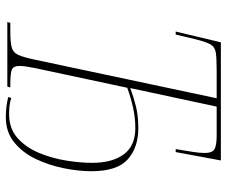

<svg xmlns="http://www.w3.org/2000/svg" viewBox="-78 -676 759 642"><g transform="rotate(90 301.0 -354.5)"><path d="M372 5Q354 5 337 3Q320 1 304 -3L307 -13Q324 -8 336 -7Q348 -6 361 -6Q410 -6 441.5 -34.5Q473 -63 491 -106.5Q509 -150 516.5 -197.5Q524 -245 524 -283Q524 -351 495.5 -389.5Q467 -428 408 -428Q374 -428 340 -420.5Q306 -413 273 -401L207 -92Q200 -58 200 -41Q200 -21 211.5 -15.5Q223 -10 262 -10H272L269 0H53L56 -10H84Q120 -10 137.5 -14.5Q155 -19 163 -36.5Q171 -54 179 -92L308 -700H216Q174 -700 155 -697Q136 -694 127.5 -678.5Q119 -663 110 -626L95 -563H85L121 -714H516L488 -563H478Q484 -598 487.5 -621Q491 -644 491 -660Q491 -685 478.5 -692.5Q466 -700 433 -700H336L274 -411Q303 -422 335 -430Q367 -438 408 -438Q473 -438 512.5 -402.5Q552 -367 552 -281Q552 -238 542 -188.5Q532 -139 511 -95Q490 -51 455.5 -23Q421 5 372 5Z"/></g></svg>

Font: Noto Serif Display SemiCondensed Thin
Style: Italic
Weight: 100
Width: 4
Italic angle: -12°
Designer: Monotype Design Team
Foundry: Monotype Imaging Inc.
Version: Version 2.009